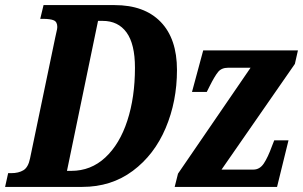

<svg xmlns="http://www.w3.org/2000/svg" viewBox="-40 -734 1190 754"><path d="M-8 -54H4Q33 -54 52 -65.5Q71 -77 78 -112L177 -587Q178 -594 181.5 -607.5Q185 -621 185 -628Q185 -648 171.5 -654Q158 -660 128 -660H118L131 -714H410Q527 -714 591 -648Q655 -582 655 -459Q655 -336 610.5 -231Q566 -126 481.5 -63Q397 0 283 0H-20ZM240 -63Q317 -63 373.5 -115.5Q430 -168 460 -260Q490 -352 490 -468Q490 -561 457 -606.5Q424 -652 363 -652H345L223 -63ZM659 -52 944 -468H856Q830 -468 816.5 -451.5Q803 -435 783 -395L774 -377L772 -373H714L758 -536H1130L1118 -483L830 -68H955Q980 -68 996 -92Q1012 -116 1028 -160L1037 -183H1093L1048 0H646Z"/></svg>

Font: Noto Serif CondExtraBold
Style: Italic
Weight: 800
Width: 3
Italic angle: -12°
Designer: Monotype Design Team
Foundry: Monotype Imaging Inc.
Version: Version 1.001